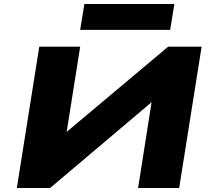

<svg xmlns="http://www.w3.org/2000/svg" viewBox="-20 -938 1058 958"><path d="M64 0 176 -705H380L313 -282L308 -276L819 -705H986L874 0H669L736 -426L741 -432L230 0ZM380 -789 401 -918H850L829 -789Z"/></svg>

Font: Nunito Sans 7pt Expanded Black
Style: Italic
Weight: 900
Width: 7
Italic angle: -9°
Designer: Vernon Adams
Foundry: Vernon Adams
Version: Version 3.101;gftools[0.9.27]